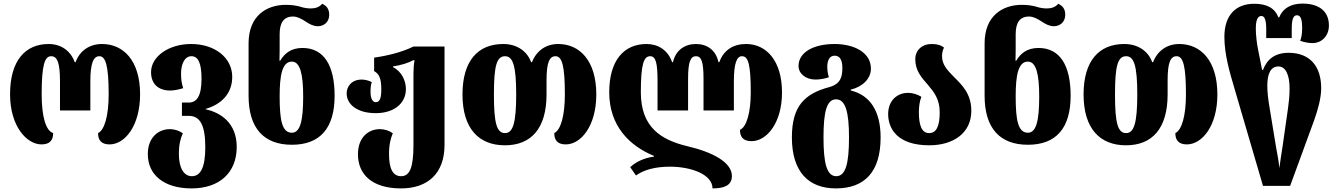

<svg xmlns="http://www.w3.org/2000/svg" viewBox="-20 -795 7428 1069"><path d="M211 9C259 9 276 -16 276 -54C235 -67 212 -146 212 -270C212 -434 229 -482 265 -482C301 -482 314 -440 314 -341V-180H483V-341C483 -440 499 -482 533 -482C567 -482 585 -434 585 -270C585 -151 562 -71 526 -54C526 -18 541 9 590 9C675 9 760 -94 760 -270C760 -458 667 -550 548 -550C479 -550 424 -513 401 -449H396C373 -513 319 -550 251 -550C121 -550 36 -458 36 -270C36 -92 129 9 211 9Z M1047 254C1201 254 1298 167 1298 23C1298 -111 1207 -169 1126 -186V-189C1209 -213 1273 -271 1273 -367C1273 -474 1176 -550 1044 -550C920 -550 821 -481 821 -393C821 -327 863 -291 927 -291C949 -291 974 -296 1000 -304C992 -329 988 -350 988 -385C988 -433 1005 -482 1046 -482C1085 -482 1102 -440 1102 -356C1102 -259 1075 -224 1031 -224H993V-150H1031C1096 -150 1123 -94 1123 25C1123 139 1096 186 1048 186C1003 186 976 139 976 63C976 8 985 -24 998 -53C978 -67 952 -76 926 -76C863 -76 803 -31 803 63C803 178 892 254 1047 254Z M1605 11C1762 11 1843 -81 1843 -262C1843 -433 1782 -528 1664 -528C1600 -528 1564 -497 1540 -457H1536C1537 -487 1537 -531 1537 -563V-604C1537 -668 1559 -703 1612 -703C1635 -703 1663 -688 1685 -673C1703 -661 1725 -649 1750 -649C1782 -649 1813 -671 1813 -713C1813 -747 1796 -764 1774 -774C1758 -755 1736 -748 1710 -748C1692 -748 1671 -751 1651 -758C1628 -764 1606 -768 1571 -768C1463 -768 1364 -706 1364 -554V-262C1364 -80 1450 11 1605 11ZM1605 -56C1550 -56 1537 -126 1537 -259C1537 -372 1550 -452 1605 -452C1652 -452 1668 -379 1668 -258C1668 -124 1652 -56 1605 -56Z M2213 254C2360 254 2455 172 2455 12V-536H2282C2219 -505 2144 -486 2063 -474V-399C2089 -385 2103 -362 2103 -297C2103 -248 2094 -226 2072 -226C2052 -226 2043 -252 2043 -283C2043 -302 2044 -322 2050 -338C2031 -348 2009 -352 1994 -352C1934 -352 1910 -309 1910 -276C1910 -214 1968 -165 2072 -165C2177 -165 2240 -222 2240 -299C2240 -345 2216 -398 2168 -421V-425C2211 -432 2250 -443 2282 -460H2288C2284 -437 2282 -413 2282 -383V12C2282 142 2260 186 2213 186C2166 186 2146 142 2146 63C2146 8 2155 -24 2167 -53C2148 -67 2122 -76 2095 -76C2033 -76 1973 -32 1973 64C1973 178 2054 254 2213 254Z M2791 14C2937 14 3023 -79 3023 -270V-348C3023 -447 3039 -482 3073 -482C3110 -482 3125 -426 3125 -269C3125 -151 3102 -71 3066 -54C3066 -18 3081 9 3130 9C3215 9 3300 -94 3300 -269C3300 -458 3207 -550 3088 -550C3020 -550 2967 -513 2942 -449H2937C2914 -513 2855 -550 2782 -550C2641 -550 2555 -457 2555 -269C2555 -79 2646 14 2791 14ZM2792 -54C2745 -54 2730 -111 2730 -269C2730 -428 2745 -482 2792 -482C2836 -482 2854 -428 2854 -269C2854 -111 2836 -54 2792 -54Z M4134 -550C4062 -550 4009 -516 3985 -449H3980C3966 -516 3917 -550 3855 -550C3793 -550 3742 -516 3727 -449H3722C3699 -516 3644 -550 3580 -550C3453 -550 3372 -458 3372 -281C3372 -92 3487 18 3621 73V77C3567 84 3518 107 3489 136L3521 182C3564 151 3627 133 3710 133C3828 133 3947 176 3947 254C4007 254 4055 240 4055 185C4055 107 3944 51 3807 19C3661 -16 3548 -86 3548 -281C3548 -437 3564 -482 3600 -482C3632 -482 3641 -442 3641 -342V-180H3811V-356C3811 -452 3825 -482 3855 -482C3885 -482 3897 -452 3897 -356V-180H4066V-342C4066 -442 4082 -482 4111 -482C4146 -482 4160 -437 4160 -280C4160 -169 4137 -88 4100 -72C4100 -36 4115 -9 4164 -9C4250 -9 4334 -112 4334 -280C4334 -458 4246 -550 4134 -550Z M4634 254C4794 254 4883 162 4883 -30C4883 -179 4822 -266 4717 -291V-296C4782 -312 4829 -356 4829 -413C4829 -505 4732 -550 4627 -550C4508 -550 4426 -503 4426 -428C4426 -385 4466 -352 4521 -352C4543 -352 4574 -357 4595 -365C4591 -377 4586 -398 4586 -423C4586 -459 4599 -485 4627 -485C4657 -485 4670 -459 4670 -418C4670 -371 4663 -328 4597 -310C4460 -273 4389 -205 4389 -30C4389 162 4482 254 4634 254ZM4636 186C4583 186 4565 113 4565 -30C4565 -170 4582 -242 4635 -242C4688 -242 4707 -170 4707 -30C4707 113 4689 186 4636 186Z M5154 14C5285 14 5388 -52 5388 -178C5388 -274 5335 -323 5290 -368C5256 -403 5225 -434 5225 -482C5225 -498 5228 -515 5236 -530C5220 -543 5200 -550 5167 -550C5113 -550 5076 -515 5076 -465C5076 -401 5112 -362 5146 -323C5179 -284 5212 -244 5212 -170C5212 -95 5195 -54 5153 -54C5113 -54 5096 -95 5096 -170C5096 -201 5100 -231 5110 -256C5088 -270 5060 -278 5036 -278C4975 -278 4925 -235 4925 -160C4925 -80 4975 14 5154 14Z M5703 11C5860 11 5941 -81 5941 -262C5941 -433 5880 -528 5762 -528C5698 -528 5662 -497 5638 -457H5634C5635 -487 5635 -531 5635 -563V-604C5635 -668 5657 -703 5710 -703C5733 -703 5761 -688 5783 -673C5801 -661 5823 -649 5848 -649C5880 -649 5911 -671 5911 -713C5911 -747 5894 -764 5872 -774C5856 -755 5834 -748 5808 -748C5790 -748 5769 -751 5749 -758C5726 -764 5704 -768 5669 -768C5561 -768 5462 -706 5462 -554V-262C5462 -80 5548 11 5703 11ZM5703 -56C5648 -56 5635 -126 5635 -259C5635 -372 5648 -452 5703 -452C5750 -452 5766 -379 5766 -258C5766 -124 5750 -56 5703 -56Z M6249 14C6395 14 6481 -79 6481 -270V-348C6481 -447 6497 -482 6531 -482C6568 -482 6583 -426 6583 -269C6583 -151 6560 -71 6524 -54C6524 -18 6539 9 6588 9C6673 9 6758 -94 6758 -269C6758 -458 6665 -550 6546 -550C6478 -550 6425 -513 6400 -449H6395C6372 -513 6313 -550 6240 -550C6099 -550 6013 -457 6013 -269C6013 -79 6104 14 6249 14ZM6250 -54C6203 -54 6188 -111 6188 -269C6188 -428 6203 -482 6250 -482C6294 -482 6312 -428 6312 -269C6312 -111 6294 -54 6250 -54Z M7012 240H7163L7296 -123C7318 -185 7336 -250 7336 -304C7336 -426 7273 -501 7155 -501C7077 -501 7034 -464 7012 -406H7007L6984 -522C6978 -550 6972 -601 6972 -634C6972 -683 6982 -706 7003 -706C7021 -706 7030 -684 7030 -632V-583H7172V-632C7172 -684 7179 -710 7201 -710C7223 -710 7230 -685 7230 -637C7230 -602 7224 -580 7219 -568C7240 -560 7266 -555 7288 -555C7336 -555 7379 -592 7379 -653C7379 -738 7317 -775 7232 -775C7169 -775 7123 -750 7102 -698H7098C7078 -750 7033 -774 6963 -774C6860 -774 6797 -710 6797 -590C6797 -492 6826 -394 6855 -296ZM7103 141C7100 103 7091 60 7084 20L7049 -193C7041 -239 7036 -281 7036 -318C7036 -383 7054 -425 7098 -425C7140 -425 7160 -374 7160 -303C7160 -261 7156 -226 7151 -190L7121 20C7116 52 7108 103 7103 141Z"/></svg>

Font: Noto Serif Georgian Condensed Black
Style: Regular
Weight: 900
Width: 3
Designer: Monotype Design Team, Akaki Razmadze
Foundry: Google LLC
Version: Version 2.003